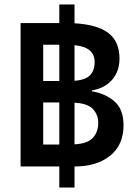

<svg xmlns="http://www.w3.org/2000/svg" viewBox="-20 -780 625 858"><path d="M72 -36V-677H245V-760H313V-676Q416 -670 465 -632Q514 -594 514 -518Q514 -462 481.5 -424Q449 -386 391 -376V-372Q451 -362 491.5 -327Q532 -292 532 -220Q532 -132 472 -84Q412 -36 313 -36V58H245V-36ZM173 -418H245V-580H173ZM403 -502Q403 -570 313 -578V-419Q364 -423 383.5 -445Q403 -467 403 -502ZM173 -134H245V-322H173ZM419 -231Q419 -267 395.5 -292.5Q372 -318 313 -321V-135Q372 -138 395.5 -164.5Q419 -191 419 -231Z"/></svg>

Font: Noto Sans Thai Looped SemiBold
Style: Regular
Weight: 600
Designer: Sasikarn Vongin, Ben Mitchell
Foundry: The Fontpad Ltd
Version: Version 1.001; ttfautohint (v1.8.4.7-5d5b)